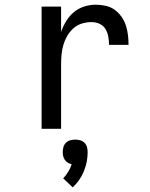

<svg xmlns="http://www.w3.org/2000/svg" viewBox="-20 -548 640 817"><path d="M157 0V-520H240V-412Q248 -436 261.5 -458Q275 -480 294 -496Q313 -512 337.5 -520Q362 -528 387 -528Q408 -528 429 -523.5Q450 -519 467 -507Q484 -495 496.5 -477.5Q509 -460 515.5 -440Q522 -420 524.5 -399Q527 -378 527 -357H444Q444 -374 441 -391.5Q438 -409 429 -424Q420 -439 404 -446.5Q388 -454 370 -454Q349 -454 329 -448Q309 -442 293 -428Q277 -414 266.5 -396Q256 -378 250 -358Q244 -338 242 -317Q240 -296 240 -276V0ZM289 249 249 211Q261 198 270.5 182.5Q280 167 285 151Q277 149 269 144.5Q261 140 256 132.5Q251 125 249 116.5Q247 108 247 99Q247 88 250 77.5Q253 67 260.5 59.5Q268 52 278.5 49Q289 46 300 46Q311 46 321.5 49Q332 52 339.5 59.5Q347 67 350 77.5Q353 88 353 99Q353 120 349 140.5Q345 161 337 180.5Q329 200 317 217.5Q305 235 289 249Z"/></svg>

Font: Zed Mono Extended
Style: Regular
Weight: 400
Width: 7
Monospace: yes
Designer: Belleve Invis
Foundry: Belleve Invis
Version: Version 1.0.0; ttfautohint (v1.8.4)